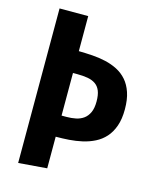

<svg xmlns="http://www.w3.org/2000/svg" viewBox="-118 -829 765 954"><g transform="rotate(15 264.0 -352.5)"><path d="M68.4 -750H215.8V-569.8Q251 -569.3 286.4 -566.9Q321.8 -564.5 354.7 -556.9Q387.7 -549.3 416.3 -534.7Q444.8 -520 466.1 -495.8Q487.3 -471.7 499.5 -435.8Q511.7 -399.9 511.7 -349.6Q511.7 -299.3 499 -263.4Q486.3 -227.5 464.4 -203.1Q442.4 -178.7 413.3 -164.1Q384.3 -149.4 351.1 -141.8Q317.9 -134.3 283 -131.8Q248 -129.4 214.8 -129.4V33.2L68.4 44.9ZM240.7 -238.3Q266.1 -238.3 288.8 -242.9Q311.5 -247.6 328.6 -260Q345.7 -272.5 355.7 -294.4Q365.7 -316.4 365.7 -350.6Q365.7 -384.3 357.2 -405.3Q348.6 -426.3 332 -437.7Q315.4 -449.2 291.5 -453.4Q267.6 -457.5 236.8 -457.5H215.8V-238.3Z"/></g></svg>

Font: Francois One
Style: Regular
Weight: 400
Designer: Vernon Adams
Foundry: vernon adams
Version: Version 1.000